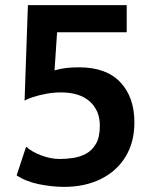

<svg xmlns="http://www.w3.org/2000/svg" viewBox="-20 -717 586 750"><path d="M230 13Q184.5 13 133.2 2.8Q82 -7.5 45 -32L82 -144Q104 -124 141 -110Q178 -96 213 -96Q237 -96 264.2 -99.8Q291.5 -103.5 315.5 -116.2Q339.5 -129 354.8 -155.2Q370 -181.5 370 -226Q370 -285.5 330.5 -320.8Q291 -356 218 -356Q190 -356 161.2 -350.8Q132.5 -345.5 109.5 -338Q86.5 -330.5 76 -324L89 -697H475V-591H203L193 -442Q216.5 -449 239.2 -451.5Q262 -454 289 -454Q395 -454 450 -395.8Q505 -337.5 505 -239Q505 -161 470.2 -104.5Q435.5 -48 373.5 -17.5Q311.5 13 230 13Z"/></svg>

Font: Alatsi
Style: Regular
Weight: 400
Designer: Spyros Zevelakis, Eben Sorkin
Foundry: www.sorkintype.com
Version: Version 1.008; ttfautohint (v1.8.4.7-5d5b)